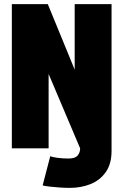

<svg xmlns="http://www.w3.org/2000/svg" viewBox="-20 -720 590 932"><path d="M319 192Q296 192 269.5 190.2Q243 188.5 220.5 185.8Q198 183 187 180L224 38Q235 43 260 46.2Q285 49.5 312 49.5Q345 49.5 357 34.8Q369 20 369 0L216 -361V0H37.5V-700H212L342.5 -382V-700H521.5V12.5Q521.5 76 493.2 115.8Q465 155.5 419 173.8Q373 192 319 192Z"/></svg>

Font: Trispace SemiCondensed ExtraBold
Style: Regular
Weight: 800
Width: 4
Designer: Tyler Finck
Foundry: Etcetera Type Company
Version: Version 1.210; ttfautohint (v1.8.3)